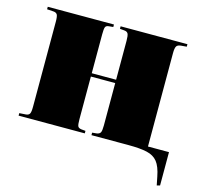

<svg xmlns="http://www.w3.org/2000/svg" viewBox="-98 -634 950 891"><g transform="rotate(15 376.5 -188.0)"><path d="M728 147 720 107Q711 60 693 37.5Q675 15 642 7.5Q609 0 553 0H375V-12L396 -14Q410 -16 414.5 -24.5Q419 -33 419 -58V-262H302V-58Q302 -32 305.5 -24Q309 -16 322 -14L343 -12V0H25V-12L56 -14Q69 -15 74 -23Q79 -31 79 -57V-466Q79 -492 74 -500Q69 -508 56 -509L25 -511V-523H343V-511L322 -509Q309 -508 305.5 -499.5Q302 -491 302 -465V-278H419V-465Q419 -490 414.5 -499Q410 -508 396 -509L375 -511V-523H696V-511L672 -509Q654 -508 648 -499.5Q642 -491 642 -465V-17H743V143Z"/></g></svg>

Font: Display Black
Style: Regular
Weight: 900
Designer: Latin by Veronika Burian and Jose Scaglione. Greek by Irene Vlachou. Cyrillic by Vera Evstafieva.
Foundry: TypeTogether
Version: Version 3.002